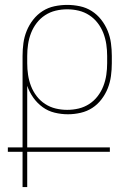

<svg xmlns="http://www.w3.org/2000/svg" viewBox="-20 -763 540 783"><path d="M91 0H72V-144H12V-162H72V-535Q72 -561 75.5 -587Q79 -613 89 -637.5Q99 -662 115.5 -683Q132 -704 154 -718Q176 -732 202 -737.5Q228 -743 254 -743Q280 -743 306 -737.5Q332 -732 354 -718Q376 -704 392.5 -683Q409 -662 419 -637.5Q429 -613 432.5 -587Q436 -561 436 -535V-505Q436 -479 432.5 -453Q429 -427 419.5 -403Q410 -379 394 -358Q378 -337 356.5 -323Q335 -309 309 -303Q283 -297 257 -297Q230 -297 203 -303.5Q176 -310 154 -326Q132 -342 116 -364.5Q100 -387 91 -413V-162H428V-144H91ZM254 -315Q278 -315 301 -320.5Q324 -326 344 -339Q364 -352 378.5 -371Q393 -390 401.5 -412Q410 -434 413.5 -457.5Q417 -481 417 -505V-535Q417 -559 413.5 -582.5Q410 -606 401.5 -628Q393 -650 378.5 -669Q364 -688 344 -701Q324 -714 301 -719.5Q278 -725 254 -725Q230 -725 207 -719.5Q184 -714 164 -701Q144 -688 129.5 -669Q115 -650 106.5 -628Q98 -606 94.5 -582.5Q91 -559 91 -535V-505Q91 -481 94.5 -457.5Q98 -434 106.5 -412Q115 -390 129.5 -371Q144 -352 164 -339Q184 -326 207 -320.5Q230 -315 254 -315Z"/></svg>

Font: Iosevka Term Curly Thin
Style: Regular
Weight: 100
Designer: Belleve Invis
Foundry: Belleve Invis
Version: Version 32.3.0